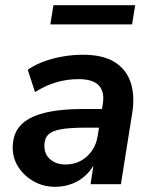

<svg xmlns="http://www.w3.org/2000/svg" viewBox="-20 -710 587 740"><path d="M193 10Q148 10 111 -10.5Q74 -31 51.5 -65Q29 -99 29 -141Q29 -193 58 -225.5Q87 -258 148 -274Q209 -290 304 -290H384L373 -218H310Q251 -218 216 -212Q181 -206 166 -191Q151 -176 151 -149Q151 -114 174.5 -95Q198 -76 232 -76Q264 -76 290 -89.5Q316 -103 334 -128.5Q352 -154 357 -189L376 -308Q384 -355 361.5 -380Q339 -405 283 -405Q239 -405 197.5 -393Q156 -381 115 -355L87 -441Q112 -459 146.5 -472Q181 -485 220.5 -492Q260 -499 299 -499Q378 -499 423 -470Q468 -441 484 -391Q500 -341 490 -277L446 0H329L345 -104H355Q341 -65 315.5 -39.5Q290 -14 258.5 -2Q227 10 193 10ZM174 -616 186 -690H501L489 -616Z"/></svg>

Font: Nunito Sans 12pt ExtraLight
Style: Italic
Weight: 200
Italic angle: -9°
Designer: Vernon Adams
Foundry: Vernon Adams
Version: Version 3.101;gftools[0.9.27]